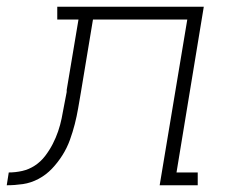

<svg xmlns="http://www.w3.org/2000/svg" viewBox="-76 -550 696 570"><path d="M-56 0 -50 -38Q-30 -38 -10 -42.5Q10 -47 27.5 -58.5Q45 -70 58 -87Q71 -104 80.5 -122.5Q90 -141 96.5 -160Q103 -179 107 -198.5Q111 -218 114.5 -238Q118 -258 122 -277Q122 -277 122 -277.5Q122 -278 122 -278V-280Q122 -280 122 -281Q122 -282 122 -283L157 -492H94V-530H529L448 -38H511V0H398L480 -492H200L164 -275Q160 -252 156 -228.5Q152 -205 146 -181.5Q140 -158 131.5 -134.5Q123 -111 109.5 -89.5Q96 -68 78.5 -49.5Q61 -31 38.5 -19Q16 -7 -8 -3.5Q-32 0 -56 0Z"/></svg>

Font: Iosevka Slab XLtEx
Style: Italic
Weight: 200
Width: 7
Italic angle: -9°
Monospace: yes
Designer: Belleve Invis
Foundry: Belleve Invis
Version: Version 11.1.0; ttfautohint (v1.8.3)